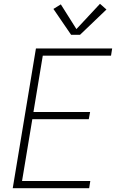

<svg xmlns="http://www.w3.org/2000/svg" viewBox="-20 -990 640 1010"><path d="M47 0 169 -735H570L564 -697H205L156 -401H454L447 -363H150L96 -38H455L449 0ZM354 -807 261 -943 300 -967 382 -837 506 -970 540 -940 401 -807Z"/></svg>

Font: Iosevka Curly XLtExObl
Style: Regular
Weight: 200
Width: 7
Italic angle: -9°
Monospace: yes
Designer: Belleve Invis
Foundry: Belleve Invis
Version: Version 11.0.1; ttfautohint (v1.8.3)